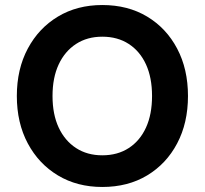

<svg xmlns="http://www.w3.org/2000/svg" viewBox="-20 -732 815 764"><path d="M387 12Q287 12 210.5 -34Q134 -80 90.5 -161.5Q47 -243 47 -350Q47 -457 90.5 -538.5Q134 -620 210.5 -666Q287 -712 387 -712Q489 -712 565.5 -666Q642 -620 685 -538.5Q728 -457 728 -350Q728 -243 685 -161.5Q642 -80 565.5 -34Q489 12 387 12ZM387 -114Q448 -114 492.5 -143Q537 -172 561 -224.5Q585 -277 585 -350Q585 -423 561 -475.5Q537 -528 492.5 -557Q448 -586 387 -586Q327 -586 282.5 -557Q238 -528 213.5 -475.5Q189 -423 189 -350Q189 -277 213.5 -224.5Q238 -172 282.5 -143Q327 -114 387 -114Z"/></svg>

Font: DM Sans 12pt ExtraBold
Style: Regular
Weight: 800
Version: Version 4.004;gftools[0.9.30]